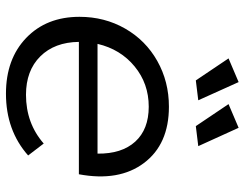

<svg xmlns="http://www.w3.org/2000/svg" viewBox="-106 -690 801 628"><g transform="rotate(90 294.0 -376.5)"><path d="M287 4Q173.5 4 104.5 -62.2Q35.5 -128.5 35.5 -236.5Q35.5 -318.5 74 -385.8Q112.5 -453 180 -491Q247.5 -529 329.5 -529Q452.5 -529 513.8 -447.2Q575 -365.5 550.5 -234.5H117.5Q118.5 -155 165 -108.2Q211.5 -61.5 290.5 -61.5Q383.5 -61.5 450 -119.5L489 -68.5Q407 4 287 4ZM171.5 -724 249 -757 308.5 -625 243.5 -617ZM321 -724 398.5 -757 458.5 -625 393 -617ZM329.5 -463Q254 -463 197.8 -416.8Q141.5 -370.5 124 -295.5H483Q484 -374.5 443.8 -418.8Q403.5 -463 329.5 -463Z"/></g></svg>

Font: Argentum Sans Light
Style: Italic
Weight: 300
Italic angle: -11.3°
Designer: Julieta Ulanovsky (font), Owen Earl (portions from Jones font), Cristiano Sobral (main changes and remaster)
Foundry: Julieta Ulanovsky (font), Owen Earl (portions from Jones font), Cristiano Sobral (main changes and remaster)
Version: Version 3.127